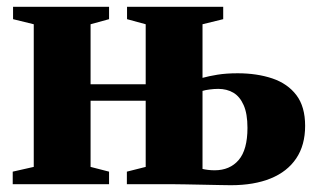

<svg xmlns="http://www.w3.org/2000/svg" viewBox="-20 -543 936 566"><path d="M660.5 3Q650.5 3 628 2.5Q605.5 2 578.2 1.5Q551 1 526.8 0.5Q502.5 0 489 0H354V-37L409.5 -51V-246H247V-51L301.5 -37V0H17.5V-37L79.5 -51V-471.5L18.5 -486.5V-523H301.5V-486.5L247 -471.5V-294.5H409.5V-471.5L354.5 -486.5V-523H638V-486.5L577 -471.5V-313.5Q595 -318.5 621 -322.8Q647 -327 680.5 -327Q737.5 -327 782.8 -311.8Q828 -296.5 853.8 -262.5Q879.5 -228.5 879.5 -172Q879.5 -115 853.2 -76Q827 -37 778 -17Q729 3 660.5 3ZM612.5 -41Q657.5 -41 683.5 -71.2Q709.5 -101.5 709.5 -166Q709.5 -208 698.2 -233.2Q687 -258.5 667.8 -269.8Q648.5 -281 623.5 -281Q611 -281 597.8 -279.2Q584.5 -277.5 577 -275V-45Q583 -43.5 593 -42.2Q603 -41 612.5 -41Z"/></svg>

Font: Merriweather 96pt Black
Style: Regular
Weight: 900
Version: Version 2.100